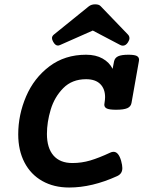

<svg xmlns="http://www.w3.org/2000/svg" viewBox="-20 -838 649 869"><path d="M609.4 -567.4Q609.4 -565.4 608.4 -559.6L575.2 -372.1Q572.3 -355.5 556.2 -348.4Q540 -341.3 505.4 -341.3Q475.6 -341.3 463.9 -346.7Q452.1 -352.1 452.1 -364.3Q452.1 -366.2 453.1 -372.1Q455.6 -387.7 455.6 -398.4Q455.6 -436 433.6 -457.8Q411.6 -479.5 369.6 -479.5Q306.2 -479.5 266.4 -439.2Q226.6 -398.9 209.5 -342Q192.4 -285.2 192.4 -231.9Q192.4 -168.5 221.9 -134.3Q251.5 -100.1 307.6 -100.1Q349.6 -100.1 388.9 -111.8Q428.2 -123.5 479.5 -147.5Q486.3 -150.9 494.1 -150.9Q516.6 -150.9 528.3 -109.9Q533.7 -89.8 533.7 -77.6Q533.7 -64 527.8 -55.2Q522 -46.4 510.3 -41Q397 10.7 293 10.7Q223.6 10.7 171.4 -18.8Q119.1 -48.3 90.8 -102.8Q62.5 -157.2 62.5 -230Q62.5 -318.4 98.1 -401.6Q133.8 -484.9 203.6 -537.6Q273.4 -590.3 369.6 -590.3Q413.6 -590.3 444.3 -573Q475.1 -555.7 489.7 -526.4L496.1 -559.6Q499.5 -576.2 514.6 -583.3Q529.8 -590.3 561 -590.3Q587.9 -590.3 598.6 -585Q609.4 -579.6 609.4 -567.4ZM436 -809.6 558.6 -682.1Q565.9 -674.8 565.9 -665Q565.9 -657.2 559.6 -647Q549.8 -631.3 536.1 -631.3Q530.3 -631.3 524.4 -634.3L399.9 -699.7L252 -634.3Q246.1 -631.8 242.2 -631.8Q230 -631.8 220.7 -648.9Q215.3 -658.2 215.3 -665.5Q215.3 -674.8 224.6 -682.1L382.3 -809.6Q394 -818.4 410.6 -818.4Q428.7 -818.4 436 -809.6Z"/></svg>

Font: Courier Prime
Style: Bold Italic
Weight: 700
Italic angle: -10°
Designer: Alan Dague-Greene
Foundry: Quote-Unquote Apps
Version: Version 3.018